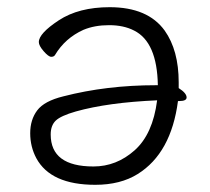

<svg xmlns="http://www.w3.org/2000/svg" viewBox="-20 -501 583 534"><path d="M477 -256Q499 -242 499 -230Q499 -220 479 -220H475Q456 -75 363 -17Q315 13 245 13Q121 13 81 -61Q64 -93 64 -130.5Q64 -168 83.5 -194Q103 -220 156 -233Q276 -264 414 -264H419Q417 -384 353 -416Q324 -431 283.5 -431Q243 -431 212 -418Q161 -395 133 -348Q130 -343 122.5 -343Q115 -343 101.5 -358.5Q88 -374 88 -384Q88 -408 143.5 -444.5Q199 -481 285 -481Q391 -481 438 -416Q477 -361 477 -272ZM121 -127Q121 -38 240 -38Q304 -38 354.5 -83Q405 -128 417 -222Q280 -216 191 -191Q149 -179 135 -165.5Q121 -152 121 -127Z"/></svg>

Font: ToneOZ-Pinyin-WenKai-Light
Style: Light
Weight: 300
Designer: Fontworks Inc.
Foundry: ToneOZ
Version: Version 0.240331